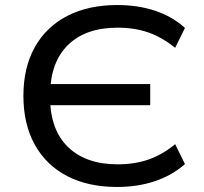

<svg xmlns="http://www.w3.org/2000/svg" viewBox="-20 -734 809 763"><path d="M445 9Q330 9 246.5 -34.5Q163 -78 118 -159.5Q73 -241 73 -353Q73 -465 118 -546Q163 -627 247 -670.5Q331 -714 446 -714Q528 -714 596 -691.5Q664 -669 715 -623L676 -544Q624 -586 569.5 -605Q515 -624 447 -624Q322 -624 252 -557Q182 -490 179 -365L154 -400H577V-316H153L179 -345Q180 -217 251 -149Q322 -81 447 -81Q515 -81 570 -100Q625 -119 676 -161L715 -82Q664 -37 595.5 -14Q527 9 445 9Z"/></svg>

Font: Nunito Sans 10pt SemiExpanded Medium
Style: Regular
Weight: 500
Width: 6
Designer: Vernon Adams
Foundry: Vernon Adams
Version: Version 3.101;gftools[0.9.27]